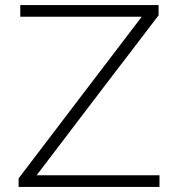

<svg xmlns="http://www.w3.org/2000/svg" viewBox="-20 -733 703 753"><path d="M53 0V-33.5Q82.5 -72.5 120 -121.5Q157.5 -170.5 195.2 -220.2Q233 -270 264.5 -311.5L536 -667.5H59.5V-713H602V-673Q552 -607.5 504 -544.5Q456 -481.5 407.5 -418.5L123.5 -45.5H605.5V0Z"/></svg>

Font: Commissioner ExtraLight
Style: Regular
Weight: 200
Designer: Kostas Bartsokas
Foundry: Kostas Bartsokas
Version: Version 1.000; ttfautohint (v1.8.3)